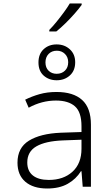

<svg xmlns="http://www.w3.org/2000/svg" viewBox="-20 -1068 640 1098"><path d="M250 10Q170 10 125 -28.5Q80 -67 80 -138Q80 -223 145.5 -263.5Q211 -304 327 -309L446 -313V-346Q446 -427 408.5 -460Q371 -493 300 -493Q219 -493 144 -452L124 -498Q162 -517 206 -529.5Q250 -542 303 -542Q399 -542 449.5 -496.5Q500 -451 500 -355V0H453L446 -89H443Q415 -44 367.5 -17Q320 10 250 10ZM259 -39Q343 -39 394.5 -86Q446 -133 446 -217V-269L339 -265Q240 -261 188 -231Q136 -201 136 -139Q136 -90 168 -64.5Q200 -39 259 -39ZM304 -609Q260 -609 230 -635.5Q200 -662 200 -711Q200 -759 229.5 -786.5Q259 -814 304 -814Q349 -814 379.5 -786Q410 -758 410 -712Q410 -664 379.5 -636.5Q349 -609 304 -609ZM304 -646Q333 -646 351.5 -664Q370 -682 370 -712Q370 -741 351.5 -759.5Q333 -778 305 -778Q276 -778 258 -759.5Q240 -741 240 -711Q240 -681 258 -663.5Q276 -646 304 -646ZM262 -897Q281 -916 303 -943Q325 -970 345.5 -998Q366 -1026 379 -1048H447V-1040Q432 -1019 407.5 -991Q383 -963 355 -935.5Q327 -908 302 -888H262Z"/></svg>

Font: Noto Sans Mono Light
Style: Regular
Weight: 300
Designer: Monotype Design Team
Foundry: Monotype Imaging Inc.
Version: Version 2.014; ttfautohint (v1.8.4.7-5d5b)